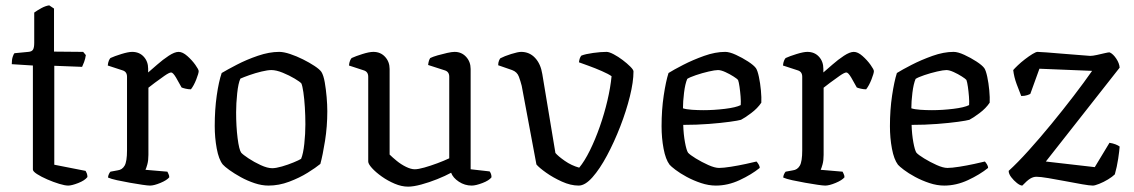

<svg xmlns="http://www.w3.org/2000/svg" viewBox="-20 -694 4242 718"><path d="M235 0Q223 0 201.5 -6.5Q180 -13 157 -23Q134 -33 118.5 -43Q103 -53 103 -60V-449L24 -454Q24 -471 27.5 -481.5Q31 -492 34 -495L86 -500Q99 -501 103.5 -508.5Q108 -516 108 -534V-647Q119 -655 134.5 -663.5Q150 -672 164 -674L182 -662V-501L291 -500L301 -488Q299 -474 294.5 -462Q290 -450 287 -444L183 -448V-78L300 -55Q302 -52 304.5 -46Q307 -40 307 -32Q297 -19 272.5 -9.5Q248 0 235 0Z M541 0Q533 0 512.5 -3Q492 -6 466.5 -10.5Q441 -15 418 -20Q395 -25 384 -30Q384 -36 387 -42.5Q390 -49 393 -52L420 -57Q437 -59 446 -74.5Q455 -90 455 -132V-407Q455 -426 438 -431L383 -449Q384 -460 387 -467Q390 -474 393 -477Q408 -484 434 -492Q460 -500 474 -500Q501 -500 517.5 -482Q534 -464 534 -437V-423Q547 -434 568 -452.5Q589 -471 611 -485.5Q633 -500 648 -500Q663 -500 680.5 -484.5Q698 -469 710.5 -451.5Q723 -434 723 -428Q723 -420 714 -397Q705 -374 694 -360Q684 -360 673.5 -362.5Q663 -365 659 -367Q650 -384 638.5 -403.5Q627 -423 620 -423Q613 -423 595 -410.5Q577 -398 559 -384.5Q541 -371 535 -366V-115Q535 -94 531 -79.5Q527 -65 524 -59L606 -52Q607 -49 610 -43.5Q613 -38 613 -31Q604 -20 580 -10Q556 0 541 0Z M984 0Q959 0 932 -9Q905 -18 880.5 -31.5Q856 -45 838 -58Q820 -71 813 -79Q798 -98 790.5 -138.5Q783 -179 783 -223Q783 -284 790.5 -336.5Q798 -389 809 -421Q829 -433 865.5 -452Q902 -471 944.5 -485.5Q987 -500 1024 -500Q1041 -500 1065 -492Q1089 -484 1113 -472Q1137 -460 1156 -447.5Q1175 -435 1182 -425Q1190 -412 1194.5 -386Q1199 -360 1201.5 -331Q1204 -302 1204 -278Q1204 -221 1195.5 -167.5Q1187 -114 1178 -81Q1161 -67 1130.5 -48Q1100 -29 1061.5 -14.5Q1023 0 984 0ZM998 -65Q1012 -65 1034.5 -71.5Q1057 -78 1077.5 -86.5Q1098 -95 1106 -100Q1114 -119 1118 -156.5Q1122 -194 1122 -229Q1122 -261 1120 -293Q1118 -325 1114.5 -349Q1111 -373 1107 -382Q1102 -388 1082 -400Q1062 -412 1037.5 -422Q1013 -432 995 -432Q981 -432 958 -426.5Q935 -421 912.5 -413Q890 -405 879 -400Q871 -383 867 -345Q863 -307 863 -274Q863 -221 868.5 -177.5Q874 -134 882 -123Q888 -116 909 -102Q930 -88 955 -76.5Q980 -65 998 -65Z M1506 4Q1482 4 1456 -7Q1430 -18 1407.5 -34Q1385 -50 1371 -65.5Q1357 -81 1357 -90V-407Q1357 -426 1340 -431L1285 -449Q1286 -460 1289 -467Q1292 -474 1295 -477Q1310 -484 1335.5 -492Q1361 -500 1376 -500Q1403 -500 1420 -481.5Q1437 -463 1437 -436V-116Q1447 -106 1463.5 -92.5Q1480 -79 1498.5 -70Q1517 -61 1531 -61Q1544 -61 1567 -67.5Q1590 -74 1615.5 -83.5Q1641 -93 1660 -102V-407Q1660 -426 1643 -431L1581 -451Q1583 -469 1589 -477Q1599 -482 1616.5 -487Q1634 -492 1652 -496Q1670 -500 1680 -500Q1706 -500 1723 -481.5Q1740 -463 1740 -436V-61L1811 -53Q1818 -44 1818 -31Q1809 -19 1784 -9.5Q1759 0 1744 0Q1718 0 1696 -14.5Q1674 -29 1667 -48Q1645 -36 1615 -24Q1585 -12 1555.5 -4Q1526 4 1506 4Z M2144 0Q2114 0 2081 -15Q2048 -30 2022 -48.5Q1996 -67 1986 -79L1931 -373Q1927 -389 1920.5 -407Q1914 -425 1895 -432L1843 -450Q1843 -460 1846 -467Q1849 -474 1851 -476Q1866 -484 1891.5 -492Q1917 -500 1929 -500Q1960 -500 1981 -477.5Q2002 -455 2008 -417L2057 -122Q2067 -110 2092 -92.5Q2117 -75 2146 -67Q2166 -91 2186 -131.5Q2206 -172 2223 -220.5Q2240 -269 2251.5 -318Q2263 -367 2267 -409Q2256 -417 2231 -428Q2206 -439 2181 -448Q2156 -457 2145 -461Q2147 -478 2154 -486Q2169 -492 2198 -496Q2227 -500 2248 -500Q2258 -500 2275 -491Q2292 -482 2308.5 -469.5Q2325 -457 2337 -445Q2349 -433 2349 -427Q2349 -388 2335.5 -333.5Q2322 -279 2299.5 -221Q2277 -163 2250 -112.5Q2223 -62 2195.5 -31Q2168 0 2144 0Z M2657 0Q2630 0 2601.5 -9.5Q2573 -19 2548 -32.5Q2523 -46 2506 -59Q2489 -72 2484 -78Q2469 -98 2461.5 -138Q2454 -178 2454 -222Q2454 -283 2462 -336.5Q2470 -390 2480 -421Q2499 -433 2535 -451.5Q2571 -470 2613 -485Q2655 -500 2692 -500Q2708 -500 2732 -489Q2756 -478 2777.5 -464Q2799 -450 2807 -439Q2813 -430 2818 -406.5Q2823 -383 2825.5 -356Q2828 -329 2827 -310Q2813 -289 2789 -271Q2765 -253 2751 -246Q2741 -243 2708.5 -238.5Q2676 -234 2630.5 -230.5Q2585 -227 2535 -227Q2536 -192 2541.5 -162Q2547 -132 2553 -123Q2560 -115 2582 -101.5Q2604 -88 2628.5 -77Q2653 -66 2669 -66Q2685 -66 2713.5 -70.5Q2742 -75 2769.5 -81Q2797 -87 2809 -90Q2812 -87 2816.5 -80Q2821 -73 2821 -66Q2790 -41 2746 -20.5Q2702 0 2657 0ZM2611 -282Q2650 -282 2691 -287Q2732 -292 2750 -301Q2751 -314 2749.5 -333Q2748 -352 2745.5 -369.5Q2743 -387 2740 -395Q2737 -399 2723 -408Q2709 -417 2692.5 -424.5Q2676 -432 2665 -432Q2654 -432 2630 -426.5Q2606 -421 2582.5 -413Q2559 -405 2550 -399Q2542 -380 2538 -347Q2534 -314 2534 -289Q2546 -285 2567.5 -283.5Q2589 -282 2611 -282Z M3066 0Q3058 0 3037.5 -3Q3017 -6 2991.5 -10.5Q2966 -15 2943 -20Q2920 -25 2909 -30Q2909 -36 2912 -42.5Q2915 -49 2918 -52L2945 -57Q2962 -59 2971 -74.5Q2980 -90 2980 -132V-407Q2980 -426 2963 -431L2908 -449Q2909 -460 2912 -467Q2915 -474 2918 -477Q2933 -484 2959 -492Q2985 -500 2999 -500Q3026 -500 3042.5 -482Q3059 -464 3059 -437V-423Q3072 -434 3093 -452.5Q3114 -471 3136 -485.5Q3158 -500 3173 -500Q3188 -500 3205.5 -484.5Q3223 -469 3235.5 -451.5Q3248 -434 3248 -428Q3248 -420 3239 -397Q3230 -374 3219 -360Q3209 -360 3198.5 -362.5Q3188 -365 3184 -367Q3175 -384 3163.5 -403.5Q3152 -423 3145 -423Q3138 -423 3120 -410.5Q3102 -398 3084 -384.5Q3066 -371 3060 -366V-115Q3060 -94 3056 -79.5Q3052 -65 3049 -59L3131 -52Q3132 -49 3135 -43.5Q3138 -38 3138 -31Q3129 -20 3105 -10Q3081 0 3066 0Z M3511 0Q3484 0 3455.5 -9.5Q3427 -19 3402 -32.5Q3377 -46 3360 -59Q3343 -72 3338 -78Q3323 -98 3315.5 -138Q3308 -178 3308 -222Q3308 -283 3316 -336.5Q3324 -390 3334 -421Q3353 -433 3389 -451.5Q3425 -470 3467 -485Q3509 -500 3546 -500Q3562 -500 3586 -489Q3610 -478 3631.5 -464Q3653 -450 3661 -439Q3667 -430 3672 -406.5Q3677 -383 3679.5 -356Q3682 -329 3681 -310Q3667 -289 3643 -271Q3619 -253 3605 -246Q3595 -243 3562.5 -238.5Q3530 -234 3484.5 -230.5Q3439 -227 3389 -227Q3390 -192 3395.5 -162Q3401 -132 3407 -123Q3414 -115 3436 -101.5Q3458 -88 3482.5 -77Q3507 -66 3523 -66Q3539 -66 3567.5 -70.5Q3596 -75 3623.5 -81Q3651 -87 3663 -90Q3666 -87 3670.5 -80Q3675 -73 3675 -66Q3644 -41 3600 -20.5Q3556 0 3511 0ZM3465 -282Q3504 -282 3545 -287Q3586 -292 3604 -301Q3605 -314 3603.5 -333Q3602 -352 3599.5 -369.5Q3597 -387 3594 -395Q3591 -399 3577 -408Q3563 -417 3546.5 -424.5Q3530 -432 3519 -432Q3508 -432 3484 -426.5Q3460 -421 3436.5 -413Q3413 -405 3404 -399Q3396 -380 3392 -347Q3388 -314 3388 -289Q3400 -285 3421.5 -283.5Q3443 -282 3465 -282Z M3803 0Q3795 0 3783 -9.5Q3771 -19 3761.5 -31.5Q3752 -44 3752 -55Q3785 -85 3826.5 -131Q3868 -177 3911.5 -230Q3955 -283 3994.5 -334.5Q4034 -386 4064 -429L3867 -437L3833 -343Q3830 -341 3821 -338Q3812 -335 3799 -335Q3792 -352 3782 -379Q3772 -406 3769 -432Q3774 -438 3786 -449.5Q3798 -461 3813 -472.5Q3828 -484 3841 -492Q3854 -500 3860 -500Q3867 -500 3894 -498Q3921 -496 3955.5 -493Q3990 -490 4018.5 -488Q4047 -486 4057 -485Q4066 -485 4082 -488.5Q4098 -492 4112.5 -495.5Q4127 -499 4130 -498Q4143 -492 4154.5 -474.5Q4166 -457 4167 -441L3891 -90L4074 -69L4129 -160Q4142 -158 4152 -154Q4162 -150 4167 -146Q4166 -130 4161.5 -100Q4157 -70 4149 -42Q4140 -33 4123.5 -23Q4107 -13 4090.5 -6.5Q4074 0 4067 0Q4055 0 4026.5 -5Q3998 -10 3964 -16.5Q3930 -23 3900 -28Q3870 -33 3856 -33Q3844 -33 3832.5 -26Q3821 -19 3803 0Z"/></svg>

Font: Texturina Light
Style: Regular
Weight: 300
Designer: Guillermo Torres Carreño
Foundry: Omnibus-Type
Version: Version 1.002; ttfautohint (v1.8.3)